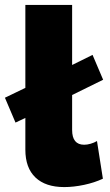

<svg xmlns="http://www.w3.org/2000/svg" viewBox="-32 -750 446 780"><path d="M71 -271 31 -252 -12 -353 71 -393V-730H261V-486L344 -527L387 -426L261 -364V-222Q261 -162 310 -162Q322 -162 336 -166Q350 -170 362 -177L386 -24Q352 -8 309.5 1Q267 10 229 10Q153 10 112 -29Q71 -68 71 -142Z"/></svg>

Font: Raleway
Style: Heavy
Weight: 900
Designer: Matt McInerney, Pablo Impallari, Rodrigo Fuenzalida
Foundry: Matt McInerney, Pablo Impallari, Rodrigo Fuenzalida
Version: Version 2.001; ttfautohint (v0.8) -G 200 -r 50